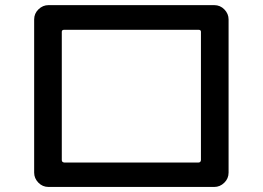

<svg xmlns="http://www.w3.org/2000/svg" viewBox="-20 -740 1040 760"><path d="M224.6 -614.3V-106.4Q224.6 -97.7 234.4 -96.7H765.6Q774.4 -96.7 775.4 -106.4V-614.3Q775.4 -622.1 765.6 -622.1H234.4Q224.6 -622.1 224.6 -614.3ZM171.9 0Q148.4 0 131.8 -17.1Q115.2 -34.2 115.2 -56.6V-663.1Q115.2 -686.5 132.3 -703.1Q149.4 -719.7 171.9 -719.7H828.1Q851.6 -719.7 868.2 -702.6Q884.8 -685.5 884.8 -663.1V-56.6Q884.8 -33.2 867.7 -16.6Q850.6 0 828.1 0H224.6Z"/></svg>

Font: Rounded Mgen+ 1m medium
Style: Regular
Weight: 500
Designer: [Source Han Sans]
Ryoko NISHIZUKA  (kana & ideographs); Paul D. Hunt (Latin, Greek & Cyrillic); Wenlong ZHANG  (bopomofo
Version: Version 1.059.20150602